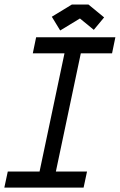

<svg xmlns="http://www.w3.org/2000/svg" viewBox="-30 -853 545 873"><path d="M372.1 -832.5 443.4 -773.9 396.5 -717.3 333.5 -769 243.7 -714.4 205.6 -776.9 296.9 -832.5ZM350.1 0H-10.3L5.4 -73.2H149.9L263.2 -610.4H119.1L134.3 -683.6H494.6L479.5 -610.4H337.4L224.1 -73.2H365.7Z"/></svg>

Font: Anka/Coder Narrow
Style: Italic
Weight: 400
Width: 3
Italic angle: -12°
Monospace: yes
Version: Version 001.100